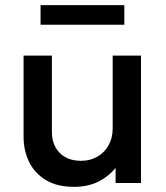

<svg xmlns="http://www.w3.org/2000/svg" viewBox="-20 -711 644 746"><path d="M267.6 15Q201.2 15 157.7 -11.7Q114.2 -38.4 92.9 -82.3Q71.6 -126.2 71.6 -178.4V-495H181.6V-199.1Q181.6 -148.1 211.7 -117.2Q241.8 -86.2 295.6 -86.2Q330.2 -86.2 358 -102.1Q385.7 -117.9 401.8 -146.3Q417.8 -174.8 417.8 -212.2V-495H527.8V0H429.1V-58.5Q400.1 -23.6 360.2 -4.3Q320.2 15 267.6 15ZM137.6 -615V-691H463.1V-615Z"/></svg>

Font: Geologica Thin
Style: Regular
Weight: 100
Version: Version 1.010;gftools[0.9.28]